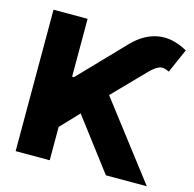

<svg xmlns="http://www.w3.org/2000/svg" viewBox="-107 -846 962 954"><g transform="rotate(15 374.0 -368.5)"><path d="M55.2 0V-727.5H230.5V-430.2H240.2L462.4 -661.1Q523.4 -723.1 594.2 -734.4Q665 -745.6 742.2 -702.1L688 -578.6Q656.2 -594.7 635.5 -585.7Q614.7 -576.7 590.8 -552.7L431.6 -389.2L730 0H519.5L318.8 -264.6L230.5 -171.4V0Z"/></g></svg>

Font: Inter Extra Bold
Style: Regular
Weight: 800
Designer: Rasmus Andersson
Foundry: rsms
Version: Version 4.000;git-3c8e0fc